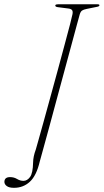

<svg xmlns="http://www.w3.org/2000/svg" viewBox="-80 -720 484 896"><path d="M292 -652.5Q289.5 -644 279.2 -606Q269 -568 253.5 -510.8Q238 -453.5 219.8 -386.2Q201.5 -319 183.2 -251Q165 -183 148.8 -123.5Q132.5 -64 121 -22.2Q109.5 19.5 105.5 34Q90 100 59.2 128.2Q28.5 156.5 -14.5 156.5Q-37.5 156.5 -48.5 148.2Q-59.5 140 -59.5 128.5Q-59 106.5 -33 106.5Q-15 106.5 -0.5 115.2Q14 124 29.5 124Q47 124 60.2 106Q73.5 88 74.5 37.5Q75 10 87 -22Q88.5 -27 98.2 -61.5Q108 -96 122.8 -149.5Q137.5 -203 155 -266.5Q172.5 -330 190 -394.2Q207.5 -458.5 222.2 -513.8Q237 -569 246.8 -606.2Q256.5 -643.5 258 -652.5Q261 -666 256.5 -672.5Q252 -679 237.5 -680.5L190.5 -686.5Q177.5 -688 178 -694.5Q178 -700 192 -700H375Q384 -700 384 -695.5Q384 -690 372 -688L325 -678.5Q310 -675.5 303 -670.8Q296 -666 292 -652.5Z"/></svg>

Font: Fraunces 72pt Thin
Style: Italic
Weight: 100
Italic angle: -16°
Version: Version 1.000;[b76b70a41]